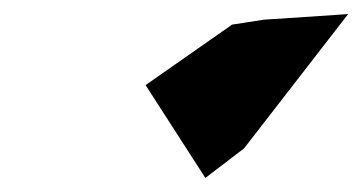

<svg xmlns="http://www.w3.org/2000/svg" viewBox="-20 -793 515 273"><path d="M310 -758 187 -672 272 -540 327 -582 475 -773 355 -765Z"/></svg>

Font: Asimov Silicon
Style: Regular
Weight: 400
Designer: Google
Version: Version 2.000980; 2014